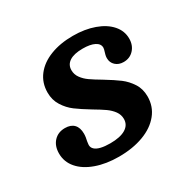

<svg xmlns="http://www.w3.org/2000/svg" viewBox="-107 -538 664 660"><g transform="rotate(-30 225.0 -208.5)"><path d="M14 -101.1Q14 -130.8 30.8 -149Q47.6 -167.1 75 -167.1Q98 -167.1 110.3 -154.5Q122.6 -141.8 122.6 -117.7Q122.6 -110.7 121.5 -103.5Q120.5 -96.3 118.8 -89.7Q118.4 -85.2 117.8 -82.2Q117.1 -79.1 117.1 -75.5Q117.1 -65.1 125 -57.9Q132.8 -50.7 147.9 -47.1Q162.9 -43.5 184.5 -43.5Q224.3 -43.5 245.6 -56.4Q266.8 -69.3 266.8 -93.1Q266.8 -109.8 256.8 -123.7Q246.7 -137.6 231.2 -148.6Q215.8 -159.5 188.8 -175.4Q154.9 -195.9 134.3 -211.3Q113.7 -226.7 99.2 -249.6Q84.6 -272.5 84.6 -302.2Q84.6 -340.7 106.6 -369.2Q128.6 -397.7 167.7 -412.8Q206.7 -428 257.2 -428Q304.4 -428 341.6 -414.6Q378.8 -401.3 399.8 -377.4Q420.7 -353.6 420.7 -323.3Q420.7 -296.8 404.8 -279.6Q389 -262.5 364.4 -262.5Q344.8 -262.5 332.6 -273.9Q320.3 -285.2 320.3 -303Q320.3 -309.2 321.8 -315.1Q323.3 -321 325.1 -326.7Q326.4 -330.9 327.2 -334Q328.1 -337.2 328.1 -340.5Q328.1 -355.9 311.3 -364.5Q294.5 -373.1 264.5 -373.1Q230.1 -373.1 212.1 -361.4Q194.1 -349.6 194.1 -328Q194.1 -310.8 204.2 -297Q214.2 -283.1 229.5 -272.4Q244.8 -261.6 272.2 -245.4Q306.5 -224.6 326.7 -209.4Q346.8 -194.2 361.4 -171.7Q375.9 -149.3 375.9 -119.5Q375.9 -79.8 351.9 -50.2Q328 -20.5 285.3 -4.6Q242.7 11.3 187.8 11.3Q137 11.3 97.4 -2.9Q57.8 -17 35.9 -42.5Q14 -67.9 14 -101.1Z"/></g></svg>

Font: Playfair Micro SmCond SmLight
Style: Italic
Weight: 360
Width: 4
Italic angle: -15.6°
Designer: Claus Eggers Sørensen
Foundry: Claus Eggers Sørensen
Version: Version 2.203;Glyphs 3.3 (3326)